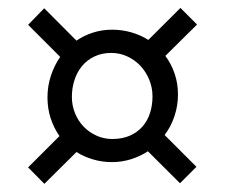

<svg xmlns="http://www.w3.org/2000/svg" viewBox="-20 -517 553 472"><path d="M255.6 -175.3Q280.7 -175.3 299.5 -183.6Q318.2 -192 330.5 -206.2Q342.9 -220.4 348.9 -239.5Q354.9 -258.5 354.9 -280Q354.9 -301.8 346.7 -321.5Q338.5 -341.1 324.9 -355.5Q311.3 -369.8 292.7 -378.4Q274.2 -386.9 253.8 -386.9Q230.2 -386.9 211.8 -378Q193.5 -369.1 181.3 -354.2Q169.1 -339.3 162.9 -319.6Q156.7 -300 156.7 -278.9Q156.7 -257.5 164.5 -238.4Q172.4 -219.3 185.8 -205.5Q199.3 -191.6 217.3 -183.5Q235.3 -175.3 255.6 -175.3ZM255.3 -118.5Q230.9 -118.5 208.7 -125.1Q186.5 -131.6 168 -143.3L89.1 -65.1L49.1 -105.5L126.2 -182.5Q112.4 -202.2 104.5 -226.4Q96.7 -250.5 96.7 -277.5Q96.7 -305.1 105.1 -330.7Q113.5 -356.4 128 -377.1L49.1 -456L88.7 -496.7L168 -417.1Q186.5 -429.8 208.7 -436.9Q230.9 -444 255.3 -444Q280 -444 302.7 -437.5Q325.5 -430.9 344.7 -418.9L423.6 -497.5L464.4 -456.7L386.5 -379.6Q401.1 -360 409.3 -336Q417.5 -312 417.5 -284.7Q417.5 -257.1 408.9 -231.5Q400.4 -205.8 384.7 -185.1L462.9 -106.9L422.5 -66.5L343.6 -145.1Q324.7 -132.7 302.2 -125.6Q279.6 -118.5 255.3 -118.5Z"/></svg>

Font: Rasa
Style: Regular
Weight: 400
Version: Version 1.000;PS 1.000;hotconv 1.0.88;makeotf.lib2.5.647800;